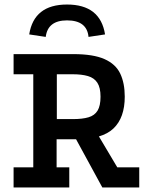

<svg xmlns="http://www.w3.org/2000/svg" viewBox="-20 -828 663 848"><path d="M276 -808Q423 -808 444 -676L371 -665Q364 -738 276 -738Q191 -738 182 -665L109 -676Q130 -808 276 -808ZM40 0V-89H127V-500H40V-589H304Q392 -589 441.5 -567Q491 -545 511 -503Q531 -461 531 -401Q531 -308 481 -260.5Q431 -213 318 -213H230V-89H286V0ZM231 -302H302Q344 -302 371 -310Q398 -318 411 -339.5Q424 -361 424 -401Q424 -441 410 -462.5Q396 -484 368.5 -492Q341 -500 302 -500H231ZM432 0 311 -222 410 -237 498 -89H595V0Z"/></svg>

Font: Podkova SemiBold
Style: Regular
Weight: 600
Designer: Ilya Yudin
Foundry: Cyreal (www.cyreal.org)
Version: Version 2.103